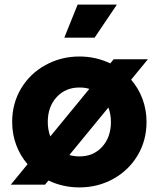

<svg xmlns="http://www.w3.org/2000/svg" viewBox="-20 -804 691 836"><path d="M191 -18 176 0H27L100 -89Q68 -126 50.5 -173Q33 -220 33 -273Q33 -354 72 -419Q111 -484 178.5 -521Q246 -558 326 -558Q397 -558 460 -528L475 -546H624L551 -457Q583 -420 600.5 -373Q618 -326 618 -273Q618 -192 579 -127Q540 -62 473 -25Q406 12 326 12Q254 12 191 -18ZM199 -210 369 -417Q350 -423 326 -423Q265 -423 226.5 -381Q188 -339 188 -273Q188 -240 199 -210ZM326 -123Q387 -123 425 -165Q463 -207 463 -273Q463 -306 452 -336L282 -129Q303 -123 326 -123ZM318 -784H489L392 -640H260Z"/></svg>

Font: Eudoxus Sans ExtraBold
Style: Regular
Weight: 800
Designer: Stijn de Vries
Foundry: tokotype
Version: Version 2.005